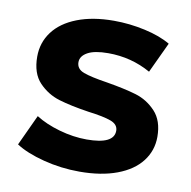

<svg xmlns="http://www.w3.org/2000/svg" viewBox="-67 -613 685 688"><g transform="rotate(10 275.5 -269.0)"><path d="M32 -50 84 -162Q120 -139 171 -124.5Q222 -110 271 -110Q370 -110 370 -159Q370 -182 343 -192Q316 -202 260 -209Q194 -219 151 -232Q108 -245 76.5 -278Q45 -311 45 -372Q45 -423 74.5 -462.5Q104 -502 160.5 -524Q217 -546 294 -546Q351 -546 407.5 -533.5Q464 -521 501 -499L449 -388Q378 -428 294 -428Q244 -428 219 -414Q194 -400 194 -378Q194 -353 221 -343Q248 -333 307 -324Q373 -313 415 -300.5Q457 -288 488 -255Q519 -222 519 -163Q519 -113 489 -74Q459 -35 401.5 -13.5Q344 8 265 8Q198 8 134 -8.5Q70 -25 32 -50Z"/></g></svg>

Font: APTA Sans Regular
Style: Bold Italic
Weight: 700
Version: Version 7.200